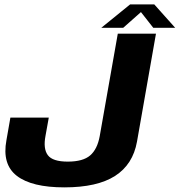

<svg xmlns="http://www.w3.org/2000/svg" viewBox="-20 -824 796 850"><path d="M265 5.5Q410.5 5.5 489.5 -45.2Q568.5 -96 586.5 -197L670.5 -675H501.5L421.5 -221.5Q411 -163.5 379.2 -136Q347.5 -108.5 280 -108.5Q213 -108.5 191.8 -137Q170.5 -165.5 181.5 -223L196 -303.5H26L8.5 -203.5Q-11.5 -96.5 54.5 -45.5Q120.5 5.5 265 5.5ZM428.5 -701H525.5L604 -770.5L658.5 -701H755.5L663 -804.5H556Z"/></svg>

Font: Anybody
Style: Bold Italic
Weight: 700
Italic angle: -10°
Designer: Tyler Finck
Foundry: Etcetera Type Company
Version: Version 1.113;gftools[0.9.25]